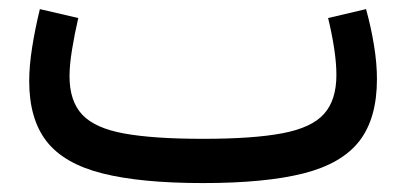

<svg xmlns="http://www.w3.org/2000/svg" viewBox="-20 -410 909 430"><path d="M799.8 -389.6Q811 -349.1 817.6 -308.6Q824.2 -268.1 824.2 -232.9Q824.2 -145 784.9 -94.2Q745.6 -43.5 659.9 -21.7Q574.2 0 434.6 0Q295.9 0 210 -21.5Q124 -43 84.7 -93Q45.4 -143.1 45.4 -228.5Q45.4 -262.2 52 -304Q58.6 -345.7 69.3 -389.6L155.3 -369.6Q147 -334 141.4 -299.3Q135.7 -264.6 135.7 -239.3Q135.7 -183.6 164.1 -153.3Q192.4 -123 257.8 -111.1Q323.2 -99.1 434.6 -99.1Q547.4 -99.1 612.8 -111.6Q678.2 -124 705.8 -155Q733.4 -186 733.4 -242.2Q733.4 -268.6 728.3 -302.2Q723.1 -335.9 714.8 -369.6Z"/></svg>

Font: Estedad-FD Medium
Style: Regular
Weight: 500
Designer: Amin Abedi
Version: Version 7.3